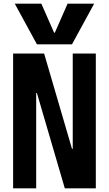

<svg xmlns="http://www.w3.org/2000/svg" viewBox="-20 -1020 590 1040"><path d="M60 -1000H204L273 -843H277L346 -1000H490L370 -780H180ZM51 0V-730H219L370 -214H374V-730H499V0H331L180 -516H176V0Z"/></svg>

Font: M PLUS Code Latin SemiExpanded SemiBold
Style: Regular
Weight: 600
Width: 6
Designer: Coji Morishita
Foundry: UNDERFOREST DESIGN
Version: Version 1.002; ttfautohint (v1.8.3)